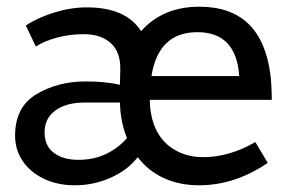

<svg xmlns="http://www.w3.org/2000/svg" viewBox="-20 -539 911 573"><path d="M742 -115 779 -53Q681 14 574 14Q516 14 469 -7.5Q422 -29 391 -70Q361 -31 310 -8.5Q259 14 204 14Q151 14 110 -6Q69 -26 47 -59.5Q25 -93 25 -134Q25 -220 89 -258Q153 -296 235 -296Q295 -296 338 -286V-288L339 -332Q340 -384 310.5 -410.5Q281 -437 230 -437Q187 -437 149 -426.5Q111 -416 87 -400L57 -463Q94 -487 143 -502Q192 -517 239 -517Q356 -517 401 -446Q466 -519 575 -519Q761 -519 787 -316Q791 -283 791 -241H427V-237Q428 -200 439 -168Q457 -120 496 -95Q535 -70 587 -70Q664 -70 742 -115ZM432 -312H694Q685 -443 569 -443Q453 -443 432 -312ZM359 -127Q339 -176 338 -233H232Q178 -233 145.5 -209.5Q113 -186 113 -144Q113 -104 140.5 -83Q168 -62 214 -62Q260 -62 296.5 -79.5Q333 -97 359 -127Z"/></svg>

Font: Arvo
Style: Regular
Weight: 400
Designer: Anton Koovit (Cyrillic Expansion: Cyreal)
Foundry: Anton Koovit, Yassin Baggar
Version: Version 3.000